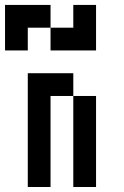

<svg xmlns="http://www.w3.org/2000/svg" viewBox="-111 -747 495 767"><path d="M0 -90.9H90.9V0H0ZM0 -181.8H90.9V-90.9H0ZM0 -272.7H90.9V-181.8H0ZM0 -363.6H90.9V-272.7H0ZM90.9 -454.5H181.8V-363.6H90.9ZM181.8 -363.6H272.7V-272.7H181.8ZM181.8 -272.7H272.7V-181.8H181.8ZM181.8 -181.8H272.7V-90.9H181.8ZM181.8 -90.9H272.7V0H181.8ZM0 -454.5H90.9V-363.6H0ZM-90.9 -636.4H0V-545.5H-90.9ZM0 -727.3H90.9V-636.4H0ZM90.9 -636.4H181.8V-545.5H90.9ZM181.8 -727.3H272.7V-636.4H181.8ZM-90.9 -727.3H0V-636.4H-90.9ZM181.8 -636.4H272.7V-545.5H181.8Z"/></svg>

Font: Micro 5
Style: Regular
Weight: 400
Designer: Sarah Cadigan-Fried
Version: Version 1.000; ttfautohint (v1.8.4.7-5d5b)